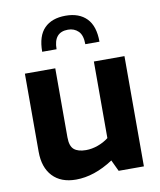

<svg xmlns="http://www.w3.org/2000/svg" viewBox="-87 -846 768 921"><g transform="rotate(-10 297.5 -385.5)"><path d="M55 -157V-537H203V-201Q203 -158 222.5 -141.5Q242 -125 281 -125Q309 -125 338.5 -135.5Q368 -146 391 -164V-537H540V0H417L391 -55Q298 6 209 6Q136 6 95.5 -37Q55 -80 55 -157ZM434 -626H365Q365 -670 345 -689.5Q325 -709 295 -709Q225 -709 225 -626H155Q155 -703 191.5 -740Q228 -777 295 -777Q361 -777 397.5 -739.5Q434 -702 434 -626Z"/></g></svg>

Font: Exo
Style: Bold
Weight: 700
Designer: Natanael Gama
Foundry: Natanael Gama
Version: Version 1.500; ttfautohint (v1.6)